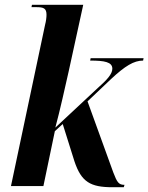

<svg xmlns="http://www.w3.org/2000/svg" viewBox="-20 -780 622 805"><path d="M452 5H499L502 -5C478 -5 471 -15 455 -57L347 -355L446 -449C504 -503 541 -526 580 -526L582 -536H360L358 -526C418 -526 451 -520 451 -492C451 -469 427 -444 391 -412L212 -245C232 -319 253 -415 268 -481L329 -760H114L112 -750H133C163 -750 175 -745 175 -718C175 -707 173 -691 169 -676L26 0H162L210 -230L243 -260L292 -104C321 -17 359 5 452 5Z"/></svg>

Font: Noto Serif Display Condensed
Style: Bold Italic
Weight: 700
Width: 3
Italic angle: -12°
Designer: Monotype Design Team
Foundry: Monotype Imaging Inc.
Version: Version 2.009